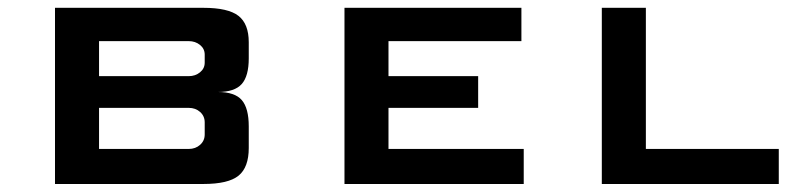

<svg xmlns="http://www.w3.org/2000/svg" viewBox="-20 -459 1989 479"><path d="M227.1 -356.4V-269H450.7Q467.3 -269 479 -278.6Q490.7 -288.1 490.7 -302.7V-322.8Q490.7 -337.4 479 -346.9Q467.3 -356.4 450.7 -356.4ZM523.4 -229.5Q565.9 -229.5 583.3 -209.2Q600.6 -189 600.6 -143.6V-89.8Q600.6 -41.5 575.2 -20.8Q549.8 0 487.3 0H117.2V-439.5H487.3Q549.3 -439.5 575 -419.4Q600.6 -399.4 600.6 -353.5V-313.5Q600.6 -269 583 -249.3Q565.4 -229.5 523.4 -229.5ZM227.1 -189.9V-87.4H450.7Q467.8 -87.4 479.2 -97.7Q490.7 -107.9 490.7 -123.5V-153.8Q490.7 -169.4 479.2 -179.7Q467.8 -189.9 450.7 -189.9Z M1286.6 0H839.4V-439.5H1280.8V-356.4H949.2V-269H1172.9V-189.9H949.2V-87.4H1286.6Z M1591.3 -439.5V-87.4H1922.9V0H1481.4V-439.5Z"/></svg>

Font: Squarish Sans CT
Style: RegularSC
Weight: 400
Version: Version 0.9